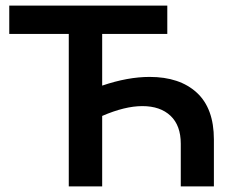

<svg xmlns="http://www.w3.org/2000/svg" viewBox="-20 -664 821 684"><path d="M742 -167V0H624V-152Q624 -217 587.5 -251.5Q551 -286 487 -286Q425 -286 344 -251V0H225V-543H13V-644H576V-543H344V-359Q435 -390 513 -390Q620 -390 681 -334Q742 -278 742 -167Z"/></svg>

Font: Montserrat Ace
Style: Bold
Weight: 600
Designer: Julieta Ulanovsky
Foundry: Julieta Ulanovsky
Version: Version 1